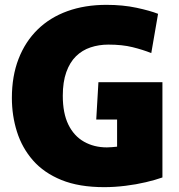

<svg xmlns="http://www.w3.org/2000/svg" viewBox="-20 -760 738 792"><path d="M410 12Q306 12 233.5 -17.5Q161 -47 116 -98.5Q71 -150 50 -216.5Q29 -283 29 -356Q29 -446 56.5 -517Q84 -588 135 -638Q186 -688 258 -714Q330 -740 419 -740Q487 -740 543 -728Q599 -716 632 -703L604 -541Q569 -555 526.5 -565.5Q484 -576 427 -576Q388 -576 353.5 -564.5Q319 -553 293.5 -528Q268 -503 253.5 -462.5Q239 -422 239 -365Q239 -293 262 -246Q285 -199 326.5 -175.5Q368 -152 421 -152Q430 -152 442 -153Q454 -154 463 -155V-358L546 -267H377L386 -421H650V-28Q622 -18 582 -8.5Q542 1 497 6.5Q452 12 410 12Z"/></svg>

Font: Murecho Thin Black
Style: Regular
Weight: 900
Version: Version 1.010